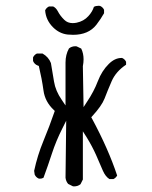

<svg xmlns="http://www.w3.org/2000/svg" viewBox="-20 -666 540 681"><path d="M110.8 -476.1Q101.6 -471.7 97.2 -462.4V-449.7Q102.1 -438 113.8 -433.6L117.7 -432.1Q128.4 -387.2 134.3 -344.7Q139.6 -305.2 170.9 -275.9L174.3 -272.5Q155.3 -217.3 134 -166Q112.8 -114.7 101.1 -60.1L103 -46.9Q107.4 -37.1 117.2 -32.7Q119.1 -32.2 121.1 -32.2Q128.9 -32.2 134.3 -35.6Q149.9 -77.6 164.3 -121.8Q178.7 -166 200.7 -209.5L214.8 -237.8L212.4 -35.6Q213.9 -22.9 221.7 -13.7L238.3 -5.4Q240.2 -4.9 242.2 -4.9Q256.3 -4.9 265.6 -12.7L273.9 -29.3V-200.2L287.6 -178.7Q307.1 -147 320.8 -116.2L344.7 -61Q354 -39.6 368.2 -30.8H382.3Q391.1 -35.2 395.5 -43.5Q364.3 -137.7 306.2 -245.6L303.7 -250L307.1 -253.9Q340.3 -290 350.6 -315.9Q361.3 -343.8 376 -377.9Q391.1 -412.6 427.2 -436.5V-446.8Q422.9 -456.1 413.1 -460.4Q412.1 -460.4 410.6 -460.4Q387.2 -460.4 365.7 -439Q341.3 -415 327.1 -378.2Q313 -341.3 289.1 -305.7L276.4 -286.1L273.9 -431.2Q276.4 -444.3 276.4 -455.6Q276.4 -476.6 268.1 -493.7L252 -501.5Q250 -502 248 -502Q233.9 -502 224.6 -494.1Q212.4 -472.2 212.4 -444.3Q212.4 -440.4 212.4 -436.5V-292L199.2 -311.5Q176.8 -343.8 171.6 -376.7Q166.5 -409.7 160.6 -442.4Q152.3 -463.9 130.9 -476.1ZM153.8 -643.1Q144.5 -638.7 140.1 -629.4Q142.6 -594.7 168 -569.3Q190.4 -546.9 219.7 -543.5Q230 -542.5 239.3 -542.5Q293.9 -542.5 321.8 -578.1Q337.9 -599.1 349.1 -619.1V-631.3Q344.7 -640.6 335 -645Q332.5 -645.5 329.6 -645.5Q319.8 -645.5 313 -641.6Q308.1 -625 293.5 -608.9Q277.3 -590.8 251.5 -585.4Q244.1 -584 237.8 -584Q219.7 -584 208 -595.7Q193.4 -609.9 185.1 -626Q178.7 -638.2 168.5 -643.1Z"/></svg>

Font: Bakudai
Style: ExtraLight
Weight: 200
Version: Version 1.48